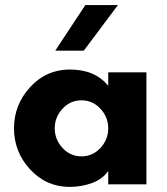

<svg xmlns="http://www.w3.org/2000/svg" viewBox="-20 -724 655 754"><path d="M443 -704 309 -525H197L315 -704ZM374.5 -143Q405 -176 405 -220Q405 -264 374.5 -297Q344 -330 300 -330Q256 -330 225.5 -297Q195 -264 195 -220Q195 -176 225.5 -143Q256 -110 300 -110Q344 -110 374.5 -143ZM555 -440V0H405V-53Q384 -21 342 -5.5Q300 10 254 10Q162 10 98.5 -58.5Q35 -127 35 -220Q35 -313 98.5 -382Q162 -451 254 -451Q353 -451 405 -387V-440Z"/></svg>

Font: Puffins on Iceburgs(2)
Style: on-Iceburgs-Bold
Weight: 700
Version: Version 1.0